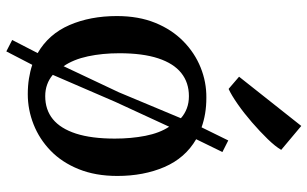

<svg xmlns="http://www.w3.org/2000/svg" viewBox="-207 -708 996 622"><g transform="rotate(90 291.0 -397.0)"><path d="M146.5 80.5 109.5 61.5 152 -21Q90.5 -56.5 61.2 -124Q32 -191.5 32 -277.5Q32 -348 54 -402Q76 -456 113.8 -493Q151.5 -530 198.8 -549Q246 -568 296.5 -567.5Q324 -567.5 347.8 -563.5Q371.5 -559.5 392.5 -552L435 -638.5L472.5 -619.5L431 -534.5Q492 -499 521 -431.8Q550 -364.5 550 -279Q550 -208.5 528 -154Q506 -99.5 468.2 -63Q430.5 -26.5 383 -7.8Q335.5 11 285 11Q258 11 234.5 7.2Q211 3.5 190 -3.5ZM194.5 -105 279 -284 363 -485Q349 -497.5 331.2 -504.2Q313.5 -511 291.5 -511Q247.5 -511 216.5 -486.2Q185.5 -461.5 169 -411.5Q152.5 -361.5 152.5 -285.5Q152.5 -230.5 162.5 -183.8Q172.5 -137 194.5 -105ZM291.5 -45.5Q335.5 -45.5 366 -70.2Q396.5 -95 412.8 -145.2Q429 -195.5 429 -271Q429 -324 420 -370Q411 -416 390.5 -447L310 -272.5L222.5 -70Q236.5 -58 253.8 -51.8Q271 -45.5 291.5 -45.5ZM267.5 -640 228.5 -673.5 388 -875 465.5 -810Q455 -791.5 430.5 -766.2Q406 -741 376 -715Q346 -689 317.2 -669Q288.5 -649 269 -640Z"/></g></svg>

Font: Merriweather 24pt Medium
Style: Regular
Weight: 500
Designer: Eben Sorkin
Foundry: Eben Sorkin
Version: Version 2.100